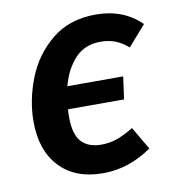

<svg xmlns="http://www.w3.org/2000/svg" viewBox="-68 -605 620 681"><g transform="rotate(-10 242.0 -264.5)"><path d="M378 -125 426 -43Q343 15 250 15Q150 15 94 -44.5Q38 -104 38 -208Q38 -284 68 -361.5Q98 -439 161.5 -491.5Q225 -544 321 -544Q420 -544 484 -481L420 -408Q397 -428 373.5 -437Q350 -446 321 -446Q264 -446 229 -408.5Q194 -371 178 -311H379L368 -230H166Q165 -220 165 -201Q165 -140 189.5 -113Q214 -86 261 -86Q292 -86 318.5 -95.5Q345 -105 378 -125Z"/></g></svg>

Font: FiraGO Medium
Style: Italic
Weight: 500
Italic angle: -8°
Designer: bBox Type GmbH
Foundry: bBox Type GmbH
Version: Version 1.001